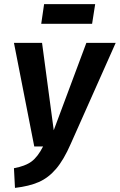

<svg xmlns="http://www.w3.org/2000/svg" viewBox="-20 -901 584 936"><path d="M325 -200Q291 -122 253.5 -78Q216 -34 169 -13.5Q122 7 53 15L48 -81Q103 -91 133.5 -113.5Q164 -136 190 -187H147L48 -692H185L242 -266L401 -692H544ZM429 -785H181L195 -881H444Z"/></svg>

Font: Fira Sans Extra Condensed SemiBold
Style: Italic
Weight: 600
Width: 3
Italic angle: -8°
Designer: Carrois Corporate & Edenspiekermann AG
Foundry: Carrois Corporate GbR & Edenspiekermann AG
Version: Version 4.203